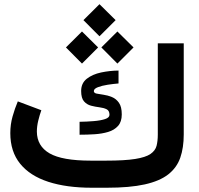

<svg xmlns="http://www.w3.org/2000/svg" viewBox="-20 -880 934 900"><path d="M477.5 -127Q564 -127 613.3 -134.8Q662.6 -142.6 685.3 -158.2Q708 -173.8 713.9 -196.5Q719.7 -219.2 719.7 -249V-676.8H841.3V-250Q841.3 -187.5 825 -140.6Q808.6 -93.8 768.6 -62.5Q728.5 -31.2 658.4 -15.6Q588.4 0 481 0H410.2Q292 0 206.3 -27.8Q120.6 -55.7 74.5 -112.5Q28.3 -169.4 28.3 -255.9Q28.3 -296.4 38.8 -333.7Q49.3 -371.1 63.5 -404.8L173.8 -363.3Q166 -341.8 159.4 -314.9Q152.8 -288.1 152.8 -263.2Q153.3 -195.3 212.4 -161.1Q271.5 -127 405.3 -127ZM353 -309.1Q387.2 -309.6 419.4 -312.3Q451.7 -314.9 472.4 -321.8Q493.2 -328.6 493.2 -341.8Q493.2 -361.3 479.7 -367.9Q466.3 -374.5 446.5 -377Q426.8 -379.4 407 -384.5Q387.2 -389.6 373.8 -404.8Q360.4 -419.9 360.4 -453.6Q360.4 -490.2 387 -511Q413.6 -531.7 453.9 -540.3Q494.1 -548.8 535.6 -549.3V-488.8Q511.2 -486.8 484.4 -482.7Q457.5 -478.5 438.7 -471.2Q419.9 -463.9 419.9 -453.1Q419.9 -443.8 433.1 -441.2Q446.3 -438.5 465.8 -435.8Q485.4 -433.1 504.9 -425Q524.4 -417 537.6 -398.2Q550.8 -379.4 550.8 -343.8Q550.8 -309.1 533.2 -289.6Q515.6 -270 486.8 -261.5Q458 -252.9 423.1 -250.7Q388.2 -248.5 353 -248.5ZM371.1 -785.6 446.3 -860.4 522 -785.6 446.3 -710ZM455.1 -657.7 530.3 -732.4 606 -657.7 530.3 -582ZM289.1 -657.7 364.3 -732.4 439.9 -657.7 364.3 -582Z"/></svg>

Font: Vazir FD-UI
Style: Bold-FD-UI
Weight: 700
Designer: Saber Rastikerdar
Foundry: Saber Rastikerdar
Version: Version 30.0.0